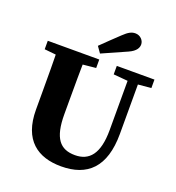

<svg xmlns="http://www.w3.org/2000/svg" viewBox="-157 -1001 1045 1143"><g transform="rotate(20 365.5 -429.0)"><path d="M358.6 18.6C523.9 18.6 622.3 -70.9 622.3 -283.1V-657H557.2V-283.1C557.2 -132.3 503.5 -72.3 413.7 -72.3C319 -72.3 271.3 -127 271.3 -280.3V-357.1C271.3 -457.8 271.3 -558.9 274.3 -657H100.4C103.4 -556.9 103.4 -455.8 103.4 -357.1V-248.4C103.4 -54.5 210.7 18.6 358.6 18.6ZM29.2 -603.3 177.9 -588.3H206.6L355.4 -603.3V-657H29.2V-603.3ZM466.4 -603.3 572.8 -594.1H602.2L705 -603.3V-657H466.4V-603.3ZM319.8 -730.9 347.2 -691.8C399 -715 450.4 -737.2 502.9 -761C550 -782 559.4 -807.3 559.4 -826.1C559.4 -851.8 536.6 -877.1 505.1 -877.1C481.6 -877.1 462.4 -867.8 430.1 -836.9C394.8 -803.3 356.6 -767.3 319.8 -730.9Z"/></g></svg>

Font: Source Serif Variable
Style: Regular
Weight: 389
Designer: Frank Grießhammer
Foundry: Adobe Systems Incorporated
Version: Version 3.001;hotconv 1.0.111;makeotfexe 2.5.65597